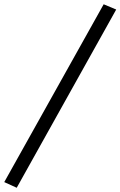

<svg xmlns="http://www.w3.org/2000/svg" viewBox="-153 -741 571 911"><path d="M-73.7 149.9 -132.8 123 338.9 -720.7 398.4 -695.8Z"/></svg>

Font: Elstob 8pt Medium
Style: Italic
Weight: 500
Italic angle: -20°
Designer: Peter S. Baker
Version: Version 1.015